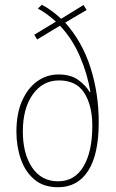

<svg xmlns="http://www.w3.org/2000/svg" viewBox="-20 -777 486 807"><path d="M156 -757Q180 -744 200 -729Q220 -714 237 -698L331 -756L344 -735L254 -682Q326 -601 360.5 -492.5Q395 -384 395 -263Q395 -128 350.5 -59Q306 10 224 10Q163 10 124.5 -22.5Q86 -55 67.5 -108.5Q49 -162 49 -224Q49 -299 72.5 -352.5Q96 -406 136 -435Q176 -464 226 -464Q279 -464 311 -439.5Q343 -415 357 -390H360Q348 -465 316 -539.5Q284 -614 232 -669L136 -611L124 -631L215 -686Q198 -702 178 -716.5Q158 -731 139 -741ZM228 -439Q160 -439 118 -380.5Q76 -322 76 -224Q76 -131 115 -73Q154 -15 224 -15Q294 -15 331 -77.5Q368 -140 368 -248Q368 -333 334.5 -386Q301 -439 228 -439Z"/></svg>

Font: Noto Sans Gurmukhi UI Condensed Thin
Style: Regular
Weight: 100
Width: 3
Designer: Jelle Bosma - Monotype Design Team
Foundry: Monotype Imaging Inc.
Version: Version 2.004; ttfautohint (v1.8.4.7-5d5b)